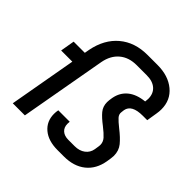

<svg xmlns="http://www.w3.org/2000/svg" viewBox="-180 -870 1044 1044"><g transform="rotate(45 342.0 -348.0)"><path d="M249 -118Q249 -133 252 -148H340Q339 -142 339 -132Q339 -104 356.5 -88.5Q374 -73 404 -73H453Q489 -73 513 -91Q537 -109 542 -139L546 -165Q547 -169 547 -176Q547 -199 531.5 -216.5Q516 -234 484 -259Q447 -287 427.5 -310.5Q408 -334 408 -367Q408 -377 409 -383L412 -403Q421 -452 456.5 -481Q492 -510 552 -516Q554 -532 554 -538Q554 -578 528.5 -600.5Q503 -623 457 -623H380Q320 -623 281.5 -590.5Q243 -558 232 -499L143 0H50L119 -389H33L47 -471H133L138 -499Q157 -596 221 -650Q285 -704 382 -704H459Q542 -704 593.5 -661.5Q645 -619 645 -548Q645 -532 642 -514L632 -452H598Q513 -452 504 -401L502 -384Q499 -366 512.5 -351Q526 -336 555 -313Q596 -281 618.5 -253.5Q641 -226 641 -186Q641 -179 639 -165L635 -139Q623 -69 575 -30.5Q527 8 451 8H402Q331 8 290 -26.5Q249 -61 249 -118Z"/></g></svg>

Font: Bai Jamjuree Medium
Style: Italic
Weight: 500
Italic angle: -10°
Version: Version 1.000; ttfautohint (v1.6)